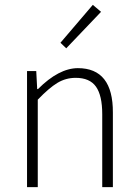

<svg xmlns="http://www.w3.org/2000/svg" viewBox="-20 -774 572 794"><path d="M253.9 -574.2 230 -597.2 363.8 -753.9 397.9 -725.1ZM446.8 0H402.8V-301.8Q402.8 -378.9 377 -415.5Q351.1 -452.1 293 -452.1Q252 -452.1 217.3 -431.2Q182.6 -410.2 136.2 -361.8V0H91.8V-480H129.9L133.8 -405.8H137.2Q223.1 -491.7 301.8 -492.2Q447.8 -492.2 446.8 -308.1Z"/></svg>

Font: SourceSansPro-Light
Style: Regular
Weight: 300
Designer: Paul D. Hunt
Foundry: Adobe Systems Incorporated
Version: Version 2.020;PS 2.0;hotconv 1.0.86;makeotf.lib2.5.63406